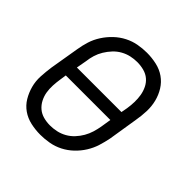

<svg xmlns="http://www.w3.org/2000/svg" viewBox="-148 -646 771 771"><g transform="rotate(45 237.5 -260.0)"><path d="M189 8Q161 8 134 2Q107 -4 85.5 -19Q64 -34 50.5 -56.5Q37 -79 30 -105Q23 -131 24.5 -159Q26 -187 30 -215L51 -340Q55 -365 62.5 -389Q70 -413 84.5 -435.5Q99 -458 118.5 -476.5Q138 -495 161.5 -507Q185 -519 210 -523.5Q235 -528 259 -528Q287 -528 314 -522Q341 -516 362.5 -501Q384 -486 398 -463.5Q412 -441 418.5 -415Q425 -389 424 -361Q423 -333 418 -305L398 -180Q393 -155 385.5 -131Q378 -107 364 -84.5Q350 -62 330.5 -43.5Q311 -25 287.5 -13Q264 -1 238.5 3.5Q213 8 189 8ZM102 -287H355L360 -314Q363 -333 363.5 -352.5Q364 -372 361 -390Q358 -408 350 -424.5Q342 -441 328.5 -452.5Q315 -464 296.5 -469Q278 -474 258 -474Q240 -474 222 -470Q204 -466 187 -456.5Q170 -447 156.5 -432.5Q143 -418 133 -401.5Q123 -385 117.5 -367Q112 -349 110 -331ZM190 -46Q208 -46 226.5 -50Q245 -54 262 -63.5Q279 -73 292.5 -87.5Q306 -102 315.5 -118.5Q325 -135 330.5 -153Q336 -171 339 -189L346 -233H93L89 -206Q86 -187 85 -167.5Q84 -148 87 -130Q90 -112 98.5 -95.5Q107 -79 120.5 -67.5Q134 -56 152 -51Q170 -46 190 -46Z"/></g></svg>

Font: Iosevka QP Light
Style: Italic
Weight: 300
Italic angle: -9°
Designer: Belleve Invis
Foundry: Belleve Invis
Version: Version 20.0.0; ttfautohint (v1.8.4)